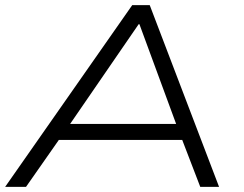

<svg xmlns="http://www.w3.org/2000/svg" viewBox="-20 -725 947 745"><path d="M0 0 493 -705H561L830 0H757L679 -203L715 -182H172L223 -203L81 0ZM518 -631 241 -228 208 -244H699L669 -229L521 -631Z"/></svg>

Font: Nunito Sans 10pt Expanded Light
Style: Italic
Weight: 300
Width: 7
Italic angle: -9°
Designer: Vernon Adams
Foundry: Vernon Adams
Version: Version 3.101;gftools[0.9.27]